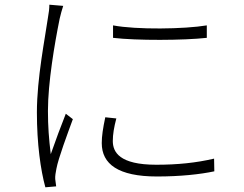

<svg xmlns="http://www.w3.org/2000/svg" viewBox="-20 -769 1040 817"><path d="M461 -661V-608C561 -596 762 -597 860 -608V-661C765 -645 561 -642 461 -661ZM475 -265 428 -270C418 -223 413 -190 413 -160C413 -71 483 -18 648 -18C746 -18 831 -27 892 -40L891 -94C814 -76 735 -68 645 -68C488 -68 460 -122 460 -169C460 -197 465 -227 475 -265ZM249 -744 190 -749C190 -733 188 -715 184 -694C172 -609 137 -436 137 -291C137 -156 153 -45 173 28L219 24C218 15 216 3 215 -7C214 -19 217 -36 220 -51C228 -95 267 -199 290 -262L260 -285C242 -240 214 -165 196 -113C188 -179 184 -231 184 -297C184 -416 212 -582 234 -690C238 -708 244 -729 249 -744Z"/></svg>

Font: Noto Sans HK Light
Style: Regular
Weight: 300
Designer: Ryoko NISHIZUKA 西塚涼子 (kana, bopomofo & ideographs); Paul D. Hunt (Latin, Greek & Cyrillic); Sandoll Communications 산돌커뮤니
Foundry: Adobe
Version: Version 2.004;hotconv 1.0.118;makeotfexe 2.5.65603